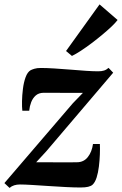

<svg xmlns="http://www.w3.org/2000/svg" viewBox="-36 -862 567 894"><path d="M350 -429.5Q337 -429.5 318 -429.5Q299 -429.5 277.5 -429.5Q256 -429.5 235 -429.8Q214 -430 196 -430Q178 -430 166.5 -430Q144 -429.5 130.2 -417.2Q116.5 -405 109.2 -386.2Q102 -367.5 100 -346.5H68Q66 -363 66.5 -390.8Q67 -418.5 70.8 -448.5Q74.5 -478.5 83.2 -502.5Q92 -526.5 106.5 -535Q112 -538 124 -541.8Q136 -545.5 154 -545.5Q181 -545.5 217.5 -543.2Q254 -541 292.2 -537.8Q330.5 -534.5 364.8 -532.2Q399 -530 421 -530Q437 -530 448.2 -533.5Q459.5 -537 469.5 -546L491 -523.5L179.5 -157.5L132.5 -106.5Q151.5 -106.5 176 -106.5Q200.5 -106.5 226.5 -106.2Q252.5 -106 277.2 -106Q302 -106 322 -106.5Q354 -106.5 373 -130.8Q392 -155 397 -191.5H429Q430 -171 429 -143.2Q428 -115.5 424.5 -86.8Q421 -58 413.8 -35.2Q406.5 -12.5 394.5 -1.5Q387.5 4.5 374.2 7.8Q361 11 338.5 11Q310 11 271 9Q232 7 190.8 4.2Q149.5 1.5 113.8 -0.8Q78 -3 56.5 -3Q42.5 -3 30.2 0.8Q18 4.5 8.5 13L-15.5 -9.5L303 -381ZM271.5 -624.5 427.5 -841.5 511.5 -769Q502 -756 483.2 -738.2Q464.5 -720.5 440.5 -700.5Q416.5 -680.5 391 -661.2Q365.5 -642 341.5 -626.2Q317.5 -610.5 299 -601.5Z"/></svg>

Font: Merriweather 72pt
Style: Bold Italic
Weight: 700
Italic angle: -7.8°
Version: Version 2.101